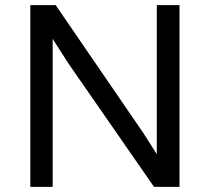

<svg xmlns="http://www.w3.org/2000/svg" viewBox="-20 -731 820 751"><path d="M98.6 0V-710.9H197.8L540.5 -210.9L593.3 -127.9V-710.9H682.1V0H582.5L248.5 -481.4L186 -579.1V0Z"/></svg>

Font: Muli
Style: Regular
Weight: 400
Designer: Vernon Adams
Foundry: newtypography
Version: Version 2; ttfautohint (v1.00rc1.6-4cba) -l 8 -r 50 -G 200 -